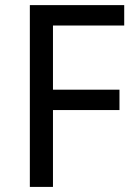

<svg xmlns="http://www.w3.org/2000/svg" viewBox="-20 -734 531 754"><path d="M188 0H97.2V-713.9H467.8V-633.8H188V-381.8H449.2V-301.8H188Z"/></svg>

Font: Puppies Kittens
Style: Regular
Weight: 400
Foundry: Ascender Corporation and Peter Mawhorter
Version: Version 0.1